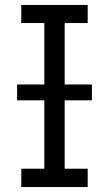

<svg xmlns="http://www.w3.org/2000/svg" viewBox="-20 -755 440 775"><path d="M66 0V-74H159V-662H66V-735H334V-662H241V-74H334V0ZM351 -350H49V-414H351Z"/></svg>

Font: Iosevka Etoile
Style: Regular
Weight: 400
Designer: Belleve Invis
Foundry: Belleve Invis
Version: Version 33.2.4